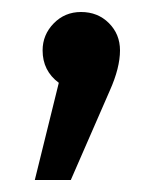

<svg xmlns="http://www.w3.org/2000/svg" viewBox="-20 -137 272 320"><path d="M115 -117Q143 -117 161.5 -98.5Q180 -80 180 -53Q180 -24 163 14L98 163H38L78 1Q51 -19 51 -53Q51 -79 69.5 -98Q88 -117 115 -117Z"/></svg>

Font: FiraSans
Style: Regular
Weight: 350
Designer: Carrois Corporate & Edenspiekermann AG
Foundry: Carrois Corporate GbR & Edenspiekermann AG
Version: Version 3.106;PS 003.106;hotconv 1.0.70;makeotf.lib2.5.58329